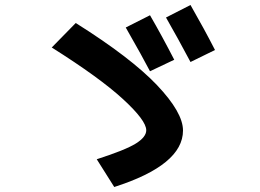

<svg xmlns="http://www.w3.org/2000/svg" viewBox="-20 -765 1040 768"><path d="M565 -244Q565 -283 472 -368.5Q379 -454 187 -575L283 -673Q504 -534 608 -424.5Q712 -315 712 -243Q712 -105 437 -17L367 -128Q482 -165 523.5 -191Q565 -217 565 -244ZM483 -655 580 -704Q627 -623 677 -526L580 -480Q551 -536 483 -655ZM644 -695 742 -745Q797 -649 840 -565L742 -517Q691 -613 644 -695Z"/></svg>

Font: Mplus 1p Bold
Style: Bold
Weight: 700
Version: Version 1.061